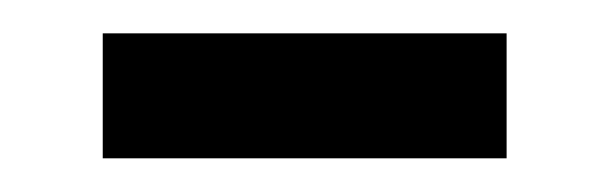

<svg xmlns="http://www.w3.org/2000/svg" viewBox="-20 -325 362 114"><path d="M41 -231V-305.2H280.8V-231Z"/></svg>

Font: f01333215
Style: Regular
Weight: 400
Foundry: Ascender Corporation
Version: Version 1.10